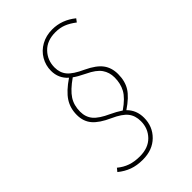

<svg xmlns="http://www.w3.org/2000/svg" viewBox="-221 -756 904 904"><g transform="rotate(-45 231.5 -304.0)"><path d="M188 -537Q188 -502 208 -478Q228 -454 281 -430Q334 -405 356 -375.5Q378 -346 378 -304Q378 -257 357.5 -224Q337 -191 285 -156Q319 -123 319 -72Q319 -14 279.5 25Q240 64 175 64Q136 64 106 53Q76 42 49 20L62 4Q86 24 113.5 33.5Q141 43 176 43Q233 43 265 10Q297 -23 297 -71Q297 -108 277.5 -132.5Q258 -157 209 -179Q153 -204 128.5 -233Q104 -262 104 -305Q104 -350 126.5 -384.5Q149 -419 202 -455Q165 -488 165 -538Q165 -574 183 -605Q201 -636 233.5 -654Q266 -672 307 -672Q371 -672 424 -629L412 -613Q386 -633 362 -642.5Q338 -652 308 -652Q252 -652 220 -618.5Q188 -585 188 -537ZM272 -412Q233 -431 216 -444Q166 -409 146 -378Q126 -347 126 -305Q126 -269 146.5 -244.5Q167 -220 218 -197Q246 -184 272 -167Q321 -201 338 -232.5Q355 -264 355 -304Q355 -338 337 -364Q319 -390 272 -412Z"/></g></svg>

Font: Fira Sans Extra Condensed Thin
Style: Italic
Weight: 250
Width: 3
Italic angle: -8°
Designer: Carrois Corporate & Edenspiekermann AG
Foundry: Carrois Corporate GbR & Edenspiekermann AG
Version: Version 4.203